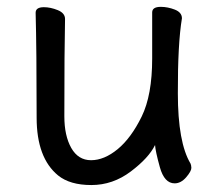

<svg xmlns="http://www.w3.org/2000/svg" viewBox="-20 -511 630 555"><path d="M147.9 -3.9Q85.9 -54.7 85.9 -170.9Q85.9 -367.7 83 -474.1Q83 -490.2 106.9 -490.2Q126 -490.2 147 -481.7Q168 -473.1 168 -456.1Q166 -368.2 166 -174.8Q166 -118.7 186 -83.3Q206.1 -47.9 243.2 -47.9Q281.2 -47.9 320.1 -79.8Q358.9 -111.8 389.4 -173.8Q419.9 -235.8 419.9 -341.8V-475.1Q419.9 -491.2 444.8 -491.2Q464.8 -491.2 485.4 -483.2Q505.9 -475.1 505.9 -458Q493.7 -384.8 494.1 -241.2Q494.1 -99.1 530.8 -38.1Q532.7 -34.2 533.2 -25.9Q533.2 -16.1 518.1 1.5Q502.9 19 484.9 19Q455.1 19 442.1 -27.6Q429.2 -74.2 428.2 -91.8Q410.2 -54.7 358.2 -15.4Q306.2 23.9 244.1 23.9Q182.1 23.9 147.9 -3.9Z"/></svg>

Font: LXGW WenKai Screen R
Style: Regular
Weight: 400
Designer: Fontworks Inc.
Version: Version 1.235;May 31, 2022